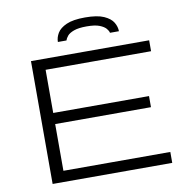

<svg xmlns="http://www.w3.org/2000/svg" viewBox="-92 -963 1056 1056"><g transform="rotate(-10 436.0 -435.5)"><path d="M117 0V-686H777V-625H188V-384H723V-322H188V-61H785V0ZM281 -764Q281 -789 295.5 -813.5Q310 -838 347 -854.5Q384 -871 451 -871Q519 -871 556 -854.5Q593 -838 607.5 -813.5Q622 -789 622 -764H572Q570 -775 559 -788Q548 -801 523 -811Q498 -821 451 -821Q406 -821 380 -811.5Q354 -802 343 -788.5Q332 -775 329 -764Z"/></g></svg>

Font: Archivo Expanded ExtraLight
Style: Regular
Weight: 250
Width: 7
Designer: Hector Gatti
Foundry: Omnibus-Type
Version: Version 2.001